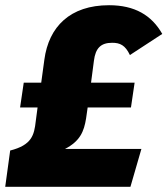

<svg xmlns="http://www.w3.org/2000/svg" viewBox="-38 -716 642 736"><path d="M292 -262 298 -304H464L478 -399H311L322 -483C328 -531 348 -552 392 -552C422 -552 442 -543 460 -505L584 -586C543 -658 478 -696 380 -696C231 -696 149 -614 132 -487L120 -399H53L39 -304H106L99 -251C93 -198 84 -160 1 -139L-18 0H462L504 -145H211C269 -175 284 -212 292 -262Z"/></svg>

Font: Fira Sans Heavy
Style: Italic
Weight: 900
Italic angle: -8°
Designer: bBox Type GmbH & Carrois Corporate GbR & Edenspiekermann AG
Foundry: bBox Type GmbH & Carrois Corporate GbR & Edenspiekermann AG
Version: Version 4.301;PS 004.301;hotconv 1.0.88;makeotf.lib2.5.64775